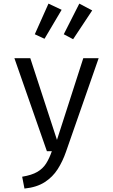

<svg xmlns="http://www.w3.org/2000/svg" viewBox="-20 -856 640 1087"><path d="M538.5 -526.5 353.5 3.5Q335 57 306.8 101.5Q278.5 146 233.2 175.2Q188 204.5 118.5 211.5L105.5 144.5Q160 135.5 191.5 117Q223 98.5 241.2 69.5Q259.5 40.5 273.5 0H245.5L61.5 -526.5H151.5L302.5 -64L451.5 -526.5ZM177 -662 254.5 -835.5 329 -800.5 232 -636.5ZM341 -662 429 -835.5 502 -797 394 -634Z"/></svg>

Font: Fast_Mono
Style: Regular
Weight: 400
Monospace: yes
Designer: Carrois Corporate, Edenspiekermann AG, Nikita Prokopov
Foundry: Carrois Corporate, Edenspiekermann AG, Nikita Prokopov
Version: Version 5.002